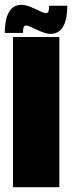

<svg xmlns="http://www.w3.org/2000/svg" viewBox="-37 -779 300 799"><path d="M243 -755H167C167 -742 168 -724 154 -724C137 -724 88 -759 53 -759C-4 -759 -17 -699 -17 -642H59C59 -655 58 -673 72 -673C89 -673 138 -638 173 -638C230 -638 243 -698 243 -755ZM210 0V-625H17V0Z"/></svg>

Font: Blinker Headline
Style: Regular
Weight: 900
Width: 4
Designer: Juergen Huber
Foundry: supertype
Version: Version 1.015;PS 1.15;hotconv 1.0.88;makeotf.lib2.5.647800